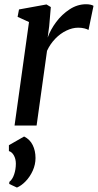

<svg xmlns="http://www.w3.org/2000/svg" viewBox="-20 -578 450 884"><path d="M199.5 -405Q212.5 -441.5 238.8 -476.8Q265 -512 300.8 -535.2Q336.5 -558.5 376.5 -558.5Q387 -558.5 396.5 -556.5Q406 -554.5 410.5 -551L387.5 -440Q381.5 -444 369 -447.2Q356.5 -450.5 340 -450.5Q313.5 -450.5 285.8 -437.2Q258 -424 234.5 -399.8Q211 -375.5 196.5 -344L148.5 0H47L113.5 -476.5L61 -500.5L67.5 -534.5L194 -557.5L214 -545.5L206.5 -457.5ZM23 259.5Q37.5 248 45.2 224.8Q53 201.5 53 175.5Q53 154.5 44.2 138.2Q35.5 122 21 117.5V90.5L91 50.5Q117.5 63.5 130.5 89.8Q143.5 116 143.5 149.5Q143.5 179.5 130.8 207.8Q118 236 98.2 256.5Q78.5 277 58 285.5L22.5 269Z"/></svg>

Font: Merriweather Text
Style: Italic
Weight: 400
Italic angle: -7.8°
Designer: Eben Sorkin
Foundry: Eben Sorkin
Version: Version 2.100